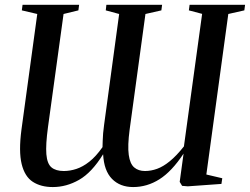

<svg xmlns="http://www.w3.org/2000/svg" viewBox="-20 -763 1036 796"><path d="M199 12.5Q149.5 12.5 116 -9.2Q82.5 -31 69.8 -83Q57 -135 69 -226L134.5 -705L70.5 -720L73.5 -743H308L305 -720L243.5 -705L179 -236.5Q169 -163.5 172.2 -123.8Q175.5 -84 193.5 -69Q211.5 -54 244.5 -54Q270.5 -54 297 -62.8Q323.5 -71.5 350.8 -93Q378 -114.5 405 -153Q405.5 -165.5 405.8 -179.8Q406 -194 407.5 -210.2Q409 -226.5 411.5 -245L474 -705L418.5 -720L421 -743H652L649 -720L583 -705L517.5 -226Q508.5 -158 513.8 -120.8Q519 -83.5 536.5 -68.8Q554 -54 581 -54Q606 -54 631.5 -63.2Q657 -72.5 684.2 -94.8Q711.5 -117 742.5 -156L818 -705.5L763 -720L766 -743H996L993 -720L926.5 -705L835.5 -39.5L901.5 -24L898 -0.5L758.5 9.5L735 7.5L725 -9L741 -126Q692 -52 641 -19.8Q590 12.5 532 12.5Q477.5 12.5 444.2 -21.5Q411 -55.5 407.5 -123.5Q360.5 -47.5 308 -17.5Q255.5 12.5 199 12.5Z"/></svg>

Font: Merriweather 120pt
Style: Italic
Weight: 400
Italic angle: -7.8°
Version: Version 2.101